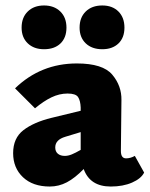

<svg xmlns="http://www.w3.org/2000/svg" viewBox="-20 -672 547 702"><path d="M507 -41Q496 -19 463 -4.5Q430 10 385 10Q309 10 286 -54Q254 -21 224.5 -5.5Q195 10 162 10Q100 10 64 -24Q28 -58 28 -112Q28 -167 65.5 -196Q103 -225 168 -241L275 -267V-279Q274 -304 265.5 -317Q257 -330 227 -330Q197 -330 168 -316Q139 -302 108 -276L35 -349Q129 -440 261 -440Q356 -440 390.5 -399Q425 -358 424 -306L422 -120Q422 -93 441 -93Q457 -93 473 -102ZM275 -124V-137V-189L219 -172Q182 -161 182 -133Q182 -118 191.5 -110Q201 -102 217 -102Q229 -102 242.5 -107.5Q256 -113 275 -124ZM59 -571Q59 -608 81.5 -630Q104 -652 141 -652Q178 -652 200.5 -630Q223 -608 223 -571Q223 -534 201 -513Q179 -492 141 -492Q104 -492 81.5 -513.5Q59 -535 59 -571ZM271 -571Q271 -608 293.5 -630Q316 -652 354 -652Q391 -652 413 -630Q435 -608 435 -571Q435 -534 413 -513Q391 -492 354 -492Q316 -492 293.5 -513.5Q271 -535 271 -571Z"/></svg>

Font: Ysabeau Heavy
Style: Regular
Weight: 800
Designer: Christian Thalmann (Catharsis Fonts)
Version: Version 0.003